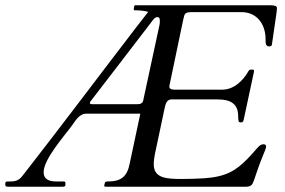

<svg xmlns="http://www.w3.org/2000/svg" viewBox="-30 -708 1079 728"><path d="M576 -626C576 -620 575.3 -614.7 574 -610L513 -327C511 -317.7 504 -313 492 -313H320C313.9 -313 310.8 -314.3 310.8 -317C310.8 -320.2 312.2 -323.2 315 -326C390.3 -423.4 464.9 -521.4 540 -619C546.7 -628.3 551.7 -634.7 555 -638C558.3 -641.3 562.2 -643 566.5 -643C576.1 -643 576 -636.4 576 -626ZM553 -85C553 -98.3 555.2 -114.7 559.5 -134C570.1 -181.2 584.1 -252.4 594 -297C597.6 -313.2 601.7 -331 620 -331H796C844 -331 873 -314.6 873 -268C873 -262.7 873.3 -257.8 874 -253.5C875.3 -244.9 875.3 -244 885 -244C889.7 -244 892.7 -247.3 894 -254L933 -436V-440.5C933 -442.8 931.7 -444 929 -444H920C916.7 -444 914 -442 912 -438C893.7 -406 859.8 -368 812 -368H632C618.7 -368 612 -372 612 -380C612 -381.3 612.3 -383.3 613 -386L664 -630C670.7 -660.9 669.9 -662 707 -662H886C943.8 -662 977 -616.5 977 -559.5C977 -546.7 976.6 -532 990 -532C996.7 -532 1000.3 -534.3 1001 -539C1011 -607.7 1016.7 -646.7 1018 -656C1019.3 -665.3 1020 -672.7 1020 -678C1020 -684.7 1012 -688 996 -688H484C483.5 -688.1 483 -688.2 482.5 -688.2C480.7 -688.2 479.5 -687.1 479 -685L477 -673C477 -670.3 478 -669 480 -669C500.7 -669 518 -667 532 -663C519.3 -647 504.2 -627.5 486.5 -604.5C347.7 -423.8 203.7 -231.5 63.5 -52C48.8 -33.2 41.1 -20 11 -20H-2C-7.3 -20 -10 -17 -10 -11V-6C-9.3 -2 -6 0 0 0H208C214.7 0 218 -2.3 218 -7V-14C218 -18 216 -20 212 -20H182C151 -20 135.5 -31.8 135.5 -55.2C135.5 -103.8 210.8 -189 241.5 -230C253.8 -246.4 269.2 -277 297 -277H502L462 -89C452.7 -40.4 431.4 -20 380 -20C373.3 -20 369.3 -18.7 368 -16L365 -4C365.7 -1.3 367 0 369 0H901C922.2 0 927 -7.2 933 -24.5C942.5 -52.1 954.4 -88.5 967 -118C975 -136.7 979 -148 979 -152C979 -158 975.7 -161 969 -161C962.3 -161 956 -157.8 950 -151.5C930.9 -131.3 934.2 -132.3 907.5 -105C864.9 -61.5 827 -37.5 744 -32C714.3 -30.3 686.6 -29.4 661.1 -29.4C602 -29.4 553 -31.6 553 -85Z"/></svg>

Font: fbb
Style: Italic
Weight: 400
Italic angle: -12°
Designer: David J. Perry, Michael Sharpe
Version: Version 0.991